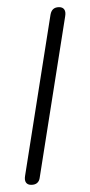

<svg xmlns="http://www.w3.org/2000/svg" viewBox="-20 -510 252 536"><path d="M67 6Q57 6 52.5 -0.5Q48 -7 50 -19L121 -469Q123 -480 129 -485Q135 -490 145 -490Q155 -490 159.5 -483.5Q164 -477 162 -465L91 -15Q90 -5 84 0.5Q78 6 67 6Z"/></svg>

Font: Nunito ExtraLight
Style: Italic
Weight: 200
Italic angle: -9°
Designer: Vernon Adams
Foundry: Vernon Adams
Version: Version 3.602